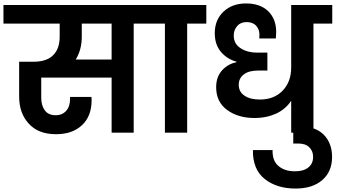

<svg xmlns="http://www.w3.org/2000/svg" viewBox="-41 -769 1965 1113"><path d="M846 -740C846 -740 -21 -740 -21 -740C-21 -740 -21 -632 -21 -632C-21 -632 305 -632 305 -632C305 -632 305 -556 305 -556C305 -556 305 -556 305 -556C305 -511 293 -475 268 -450C243 -424 204 -411 151 -411C151 -411 70 -411 70 -411C70 -411 70 -209 70 -209C70 -209 70 -209 70 -209C70 -144 89 -92 126 -52C163 -11 216 9 284 9C284 9 284 9 284 9C348 9 398 -9 435 -44C472 -79 490 -127 490 -188C490 -188 490 -188 490 -188C490 -195 490 -202 489 -207C489 -207 365 -207 365 -207C365 -207 365 -194 365 -194C365 -194 365 -194 365 -194C365 -167 358 -144 343 -127C328 -110 308 -101 282 -101C282 -101 282 -101 282 -101C254 -101 233 -110 219 -129C205 -148 198 -172 198 -203C198 -203 198 -319 198 -319C198 -319 606 -319 606 -319C606 -319 606 0 606 0C606 0 734 0 734 0C734 0 734 -632 734 -632C734 -632 846 -632 846 -632C846 -632 846 -740 846 -740ZM606 -424C606 -424 398 -424 398 -424C398 -424 398 -424 398 -424C421 -461 433 -505 433 -556C433 -556 433 -632 433 -632C433 -632 606 -632 606 -632C606 -632 606 -424 606 -424Z M1044 0C1044 0 1044 -632 1044 -632C1044 -632 1155 -632 1155 -632C1155 -632 1155 -740 1155 -740C1155 -740 804 -740 804 -740C804 -740 804 -632 804 -632C804 -632 915 -632 915 -632C915 -632 915 0 915 0C915 0 1044 0 1044 0Z M1885 -740C1885 -740 1647 -740 1647 -740C1647 -740 1647 -377 1647 -377C1647 -377 1647 -377 1647 -377C1647 -322 1630 -277 1597 -243C1564 -209 1520 -192 1466 -192C1466 -192 1466 -192 1466 -192C1429 -192 1399 -199 1377 -214C1354 -229 1343 -250 1343 -278C1343 -278 1343 -278 1343 -278C1343 -303 1353 -323 1373 -338C1392 -353 1420 -360 1456 -360C1456 -360 1509 -360 1509 -360C1509 -360 1509 -464 1509 -464C1509 -464 1450 -464 1450 -464C1450 -464 1450 -464 1450 -464C1411 -464 1378 -473 1353 -490C1327 -507 1314 -531 1314 -563C1314 -563 1314 -563 1314 -563C1314 -586 1321 -604 1335 -619C1348 -634 1366 -641 1389 -641C1389 -641 1389 -641 1389 -641C1412 -641 1430 -634 1443 -621C1456 -607 1463 -589 1463 -568C1463 -568 1462 -546 1462 -546C1462 -546 1558 -546 1558 -546C1558 -546 1558 -546 1558 -546C1559 -561 1560 -573 1560 -584C1560 -584 1560 -584 1560 -584C1560 -633 1545 -673 1514 -704C1483 -734 1440 -749 1385 -749C1385 -749 1385 -749 1385 -749C1332 -749 1288 -733 1255 -702C1221 -670 1204 -628 1204 -577C1204 -577 1204 -577 1204 -577C1204 -532 1216 -496 1240 -468C1264 -440 1294 -421 1329 -412C1329 -412 1329 -408 1329 -408C1329 -408 1329 -408 1329 -408C1298 -402 1270 -387 1247 -362C1224 -337 1212 -304 1212 -264C1212 -264 1212 -264 1212 -264C1212 -207 1233 -163 1275 -132C1317 -101 1370 -85 1434 -85C1434 -85 1434 -85 1434 -85C1482 -85 1524 -94 1561 -111C1597 -128 1626 -153 1647 -185C1647 -185 1647 0 1647 0C1647 0 1776 0 1776 0C1776 0 1776 -632 1776 -632C1776 -632 1885 -632 1885 -632C1885 -632 1885 -740 1885 -740Z M1884 141C1884 141 1884 141 1884 141C1884 86 1867 43 1834 10C1801 -22 1752 -38 1689 -38C1689 -38 1659 -38 1659 -38C1659 -38 1659 63 1659 63C1659 63 1689 63 1689 63C1689 63 1689 63 1689 63C1716 63 1737 70 1752 85C1767 100 1774 118 1774 140C1774 140 1774 140 1774 140C1774 167 1765 187 1746 202C1727 217 1702 224 1669 224C1669 224 1669 224 1669 224C1629 224 1597 214 1573 193C1549 173 1538 142 1539 101C1539 101 1425 101 1425 101C1425 101 1425 101 1425 101C1424 176 1447 232 1494 269C1541 306 1601 324 1672 324C1672 324 1672 324 1672 324C1737 324 1789 308 1827 275C1865 242 1884 198 1884 141Z"/></svg>

Font: Girnar Poppins
Style: SemiBold
Weight: 500
Designer: Ninad Kale (Devanagari), Jonny Pinhorn (Latin)
Foundry: Indian Type Foundry
Version: ""